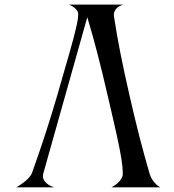

<svg xmlns="http://www.w3.org/2000/svg" viewBox="-20 -807 751 827"><path d="M625 -57.1Q630.4 -39.6 641.8 -25.1Q653.3 -10.7 662.1 -5.4L670.9 0H460Q461.9 -1 465.3 -2.9Q468.8 -4.9 477.1 -10.7Q485.4 -16.6 491.7 -22.9Q498 -29.3 503.4 -38.8Q508.8 -48.3 508.8 -57.1Q508.8 -71.3 507.3 -87.9Q505.9 -104.5 502 -127.9Q498 -151.4 494.6 -168.9Q491.2 -186.5 483.9 -220Q476.6 -253.4 472.4 -271.7Q468.3 -290 458.3 -332.8Q448.2 -375.5 443.8 -395Q399.9 -587.4 356 -732.9L166 -58.1Q165 -55.2 165 -47.9Q165 -33.2 177 -21.2Q189 -9.3 201.2 -4.9L212.9 0H49.8Q52.2 -1.5 56.2 -3.7Q60.1 -5.9 70.6 -12.9Q81.1 -20 89.6 -27.1Q98.1 -34.2 106.7 -44.2Q115.2 -54.2 118.2 -63Q179.2 -233.4 227.1 -397.9Q235.4 -426.8 248 -470.7Q260.7 -514.6 267.6 -538.6Q274.4 -562.5 283.7 -595.2Q293 -627.9 297.9 -647.2Q302.7 -666.5 307.9 -687.7Q313 -709 314.9 -722.7Q316.9 -736.3 316.9 -746.1Q316.9 -757.3 307.1 -767.6Q297.4 -777.8 287.6 -782.2L277.8 -787.1H511.2Q509.8 -786.6 506.8 -785.9Q503.9 -785.2 496.8 -781.5Q489.7 -777.8 484.4 -773.2Q479 -768.6 474.6 -760.3Q470.2 -752 470.2 -742.2Q470.2 -741.2 470.7 -738.8Q471.2 -736.3 471.2 -734.9Q491.7 -596.2 538.1 -395Q581.1 -205.1 625 -57.1Z"/></svg>

Font: Anticva
Style: Regular
Weight: 400
Version: Version 1.000